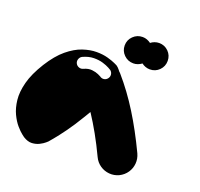

<svg xmlns="http://www.w3.org/2000/svg" viewBox="-151 -866 1302 1247"><g transform="rotate(20 500.0 -243.0)"><path d="M573 -423Q652 -332 720.5 -222Q789 -112 854 25Q869 58 866 92Q863 126 844 154Q825 182 793 198Q761 213 726.5 210Q692 207 663.5 187.5Q635 168 620 136Q585 62 549 -2.5Q513 -67 476 -123Q476 -123 466.5 -107Q457 -91 449 -78Q409 -11 371.5 40.5Q334 92 309.5 121Q285 150 285 150Q285 150 272.5 161Q260 172 237.5 183.5Q215 195 187 196.5Q159 198 127 178Q127 178 110 165Q93 152 70 125.5Q47 99 28 59Q9 19 3 -34.5Q-3 -88 14.5 -155.5Q32 -223 83 -305Q132 -383 184 -426Q236 -469 286.5 -486Q337 -503 381 -503Q425 -503 459 -493.5Q493 -484 512 -475Q531 -466 531 -466Q543 -458 552.5 -446Q562 -434 562 -434Q565 -431 568 -428.5Q571 -426 573 -423ZM510 -369Q520 -382 518 -397.5Q516 -413 504 -423Q503 -424 486 -433.5Q469 -443 441 -451.5Q413 -460 377.5 -459.5Q342 -459 303 -441Q289 -434 283.5 -418.5Q278 -403 285 -389Q292 -375 307 -369.5Q322 -364 337 -371Q367 -385 393.5 -382Q420 -379 437.5 -371Q455 -363 456 -362Q469 -352 484.5 -354Q500 -356 510 -369ZM743 -697Q781 -697 807.5 -670.5Q834 -644 834 -606Q834 -568 807.5 -541.5Q781 -515 743 -515Q727 -515 712 -520.5Q697 -526 686 -535Q674 -526 659.5 -520.5Q645 -515 629 -515Q591 -515 564 -541.5Q537 -568 537 -606Q537 -644 564 -670.5Q591 -697 629 -697Q645 -697 659.5 -691.5Q674 -686 686 -677Q697 -686 712 -691.5Q727 -697 743 -697Z"/></g></svg>

Font: Nikukyu
Style: Regular
Weight: 400
Version: Version 1.00